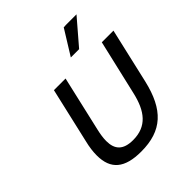

<svg xmlns="http://www.w3.org/2000/svg" viewBox="-261 -1156 1341 1341"><g transform="rotate(-45 409.0 -486.0)"><path d="M716 -985H606L605 -984H589L475 -800H557ZM119 -188C119 -50 195 13 358 13C564 13 671 -87 724 -314L818 -722H703L608 -314C575 -170 510 -84 375 -84C277 -84 237 -129 237 -212C237 -242 242 -276 251 -314L345 -722H230L136 -314C124 -266 119 -224 119 -188Z"/></g></svg>

Font: Perun Medium Italic
Style: Regular
Weight: 500
Italic angle: -12°
Foundry: Copyright (c) Stefan Peev, Context Ltd, 2016
Version: Version 1.026